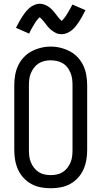

<svg xmlns="http://www.w3.org/2000/svg" viewBox="-20 -994 540 1022"><path d="M250 8Q223 8 196.5 3Q170 -2 147 -14.5Q124 -27 105.5 -47Q87 -67 76 -91.5Q65 -116 60.5 -142Q56 -168 56 -195V-540Q56 -567 60.5 -593.5Q65 -620 76 -644Q87 -668 105.5 -688Q124 -708 147.5 -720.5Q171 -733 197 -739.5Q223 -746 250 -746Q277 -746 303 -739.5Q329 -733 352.5 -720.5Q376 -708 394.5 -688Q413 -668 424 -644Q435 -620 439.5 -593.5Q444 -567 444 -540V-195Q444 -168 439.5 -142Q435 -116 424 -91.5Q413 -67 394.5 -47Q376 -27 353 -14.5Q330 -2 303.5 3Q277 8 250 8ZM250 -62Q267 -62 283.5 -65.5Q300 -69 314 -78Q328 -87 338.5 -100.5Q349 -114 355.5 -129.5Q362 -145 364 -161.5Q366 -178 366 -195V-540Q366 -557 364 -573.5Q362 -590 355.5 -606Q349 -622 338.5 -635.5Q328 -649 313.5 -657.5Q299 -666 282 -669.5Q265 -673 248 -673Q232 -673 215.5 -669Q199 -665 185 -656Q171 -647 161 -633.5Q151 -620 144.5 -605Q138 -590 136 -573.5Q134 -557 134 -540V-195Q134 -178 136 -161.5Q138 -145 144.5 -129.5Q151 -114 161.5 -100.5Q172 -87 186 -78Q200 -69 216.5 -65.5Q233 -62 250 -62ZM308 -812Q300 -812 292.5 -813.5Q285 -815 278.5 -818Q272 -821 265 -825.5Q258 -830 252.5 -834.5Q247 -839 241 -845Q235 -851 230.5 -857Q226 -863 221.5 -869Q217 -875 211.5 -881.5Q206 -888 201 -893.5Q196 -899 192 -902Q189 -900 187 -898.5Q185 -897 182 -893Q179 -889 177.5 -887.5Q176 -886 174.5 -884Q173 -882 171.5 -879.5Q170 -877 168 -874.5Q166 -872 164.5 -869Q163 -866 161 -863Q159 -860 157 -856.5Q155 -853 153 -849.5Q151 -846 148.5 -842Q146 -838 144 -833.5Q142 -829 139.5 -824.5Q137 -820 135 -815L65 -846Q74 -864 82.5 -879Q91 -894 99 -906.5Q107 -919 115.5 -929.5Q124 -940 135.5 -950.5Q147 -961 162 -967.5Q177 -974 192 -974Q200 -974 207.5 -972Q215 -970 221.5 -967.5Q228 -965 235 -960.5Q242 -956 247.5 -951.5Q253 -947 259 -940.5Q265 -934 269.5 -928.5Q274 -923 278.5 -917Q283 -911 288.5 -904Q294 -897 298.5 -892Q303 -887 308 -883Q311 -885 313 -887Q315 -889 318 -893Q321 -897 322.5 -898.5Q324 -900 325.5 -902Q327 -904 328.5 -906.5Q330 -909 332 -911.5Q334 -914 335.5 -917Q337 -920 339 -923Q341 -926 343 -929.5Q345 -933 347 -936.5Q349 -940 351.5 -944Q354 -948 356 -952Q358 -956 360.5 -960.5Q363 -965 365 -970L435 -940Q426 -922 417.5 -906.5Q409 -891 401 -879Q393 -867 384.5 -856Q376 -845 364.5 -835Q353 -825 338 -818.5Q323 -812 308 -812Z"/></svg>

Font: Zed Sans
Style: Regular
Weight: 400
Designer: Belleve Invis
Foundry: Belleve Invis
Version: Version 1.0.0; ttfautohint (v1.8.4)